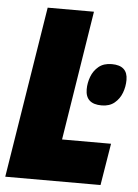

<svg xmlns="http://www.w3.org/2000/svg" viewBox="-63 -740 560 781"><g transform="rotate(5 216.5 -350.0)"><path d="M-12 0 100 -700H289L205 -171H405L377 0ZM287 -383Q287 -409 296.5 -434.5Q306 -460 326.5 -477Q347 -494 380 -494Q445 -494 445 -435Q445 -408 435.5 -382.5Q426 -357 405.5 -340Q385 -323 353 -323Q287 -323 287 -383Z"/></g></svg>

Font: Georama Semi Condensed Black
Style: Italic
Weight: 900
Width: 4
Italic angle: -9°
Designer: Jean-Baptiste Levee
Foundry: Production Type
Version: Version 1.000